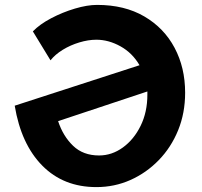

<svg xmlns="http://www.w3.org/2000/svg" viewBox="-20 -763 825 783"><path d="M376 -743Q488 -743 568.5 -696Q649 -649 692 -568Q735 -487 735 -385Q735 -302 706.5 -232Q678 -162 627.5 -110Q577 -58 512 -29Q447 0 373 0Q239 0 152.5 -87.5Q66 -175 40 -332L549 -497Q520 -547 471.5 -574Q423 -601 373 -601Q340 -601 303.5 -590Q267 -579 236 -560Q205 -541 186 -517L114 -635Q142 -664 188.5 -688.5Q235 -713 285.5 -728Q336 -743 376 -743ZM581 -390 217 -269Q237 -208 278 -168.5Q319 -129 384 -129Q436 -129 481 -161.5Q526 -194 553.5 -250Q581 -306 581 -377Q581 -384 581 -390Z"/></svg>

Font: Reem Kufi
Style: Bold
Weight: 700
Designer: Khaled Hosny
Version: Version 1.001